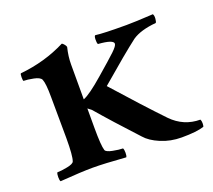

<svg xmlns="http://www.w3.org/2000/svg" viewBox="-84 -541 722 652"><g transform="rotate(-20 277.0 -215.0)"><path d="M100.6 -127 99.6 -275.4Q99.6 -325.2 92.8 -340.8Q87.9 -350.6 65.9 -355Q43.9 -359.4 30.3 -359.4Q28.3 -361.3 28.3 -373.5Q28.3 -385.7 31.2 -386.7Q120.1 -395.5 195.3 -433.6Q199.2 -432.6 204.1 -426.3Q209 -419.9 209 -417Q201.2 -385.7 201.2 -356.4V-309.6V-230.5Q224.6 -239.3 277.3 -285.2Q328.1 -329.1 346.7 -346.7Q365.2 -364.3 365.2 -372.1Q365.2 -386.7 310.5 -390.6Q307.6 -396.5 308.1 -408.7Q308.6 -420.9 312.5 -421.9Q339.8 -418 423.8 -418Q454.1 -418 520.5 -421.9Q524.4 -416 523.4 -404.8Q522.5 -393.6 519.5 -390.6Q463.9 -385.7 433.6 -365.2Q388.7 -331.1 290 -246.1Q382.8 -141.6 447.3 -74.2Q490.2 -30.3 549.8 -30.3Q552.7 -25.4 552.7 -16.6Q552.7 -7.8 550.8 -3.9Q524.4 4.9 469.7 4.9Q429.7 4.9 395 -9.8Q360.4 -24.4 342.8 -44.9Q266.6 -127 214.8 -187.5L202.1 -197.3V-127Q202.1 -62.5 208 -44.9Q210.9 -37.1 233.4 -32.7Q255.9 -28.3 269.5 -28.3Q272.5 -23.4 272.5 -11.7Q272.5 0 269.5 3.9Q191.4 -2 150.4 -2Q110.4 -2 32.2 3.9Q29.3 0 29.3 -11.7Q29.3 -23.4 32.2 -28.3Q46.9 -28.3 68.8 -32.7Q90.8 -37.1 93.8 -44.9Q100.6 -62.5 100.6 -127Z"/></g></svg>

Font: Crimson
Style: Semibold
Weight: 600
Version: Version 0.8